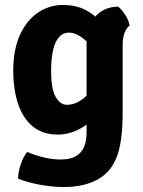

<svg xmlns="http://www.w3.org/2000/svg" viewBox="-20 -533 575 774"><path d="M502.5 -430Q489.5 -420.5 482 -400Q474.5 -379.5 474.5 -354.5V-86.5Q474.5 -18 468.2 26.8Q462 71.5 450.5 100Q439 128.5 423.5 148.5Q394.5 185 346.5 203Q298.5 221 239 221Q192 221 141.8 211.8Q91.5 202.5 53 187.5Q53 161 63.5 129.5Q74 98 90 79.5Q122 93.5 157.2 101.8Q192.5 110 225 110Q263.5 110 286.2 96.5Q309 83 319 59Q329 35 329 3.5V-358.5Q329 -419 360.8 -461.5Q392.5 -504 456 -506.5Q470.5 -495.5 485 -472.8Q499.5 -450 502.5 -430ZM33.5 -248Q33.5 -334.5 61 -393.5Q88.5 -452.5 134 -482.8Q179.5 -513 233 -513Q281 -513 315 -497.5Q349 -482 371.8 -459.2Q394.5 -436.5 407.5 -414.5L383.5 -292.5Q355 -345 321 -373.2Q287 -401.5 258.5 -401.5Q234 -401.5 217.8 -383.2Q201.5 -365 193.8 -330.5Q186 -296 186 -247.5Q186 -175 204.2 -142.8Q222.5 -110.5 249.5 -110.5Q281 -110.5 310.8 -131.8Q340.5 -153 360 -193.5L381.5 -88.5Q365.5 -61 339.5 -39Q313.5 -17 281 -3.8Q248.5 9.5 212.5 9.5Q152 9.5 112.2 -23.2Q72.5 -56 53 -114Q33.5 -172 33.5 -248Z"/></svg>

Font: Signika Negative
Style: Bold
Weight: 700
Designer: Anna Giedry
Foundry: Anna Giedry
Version: Version 2.001